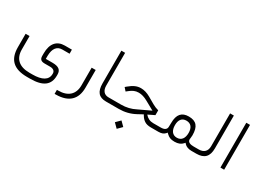

<svg xmlns="http://www.w3.org/2000/svg" viewBox="-37 -1350 3103 2306"><g transform="rotate(30 1514.5 -196.5)"><path d="M369.1 -92.8C369.1 -46.4 390.6 -26.9 439.9 -26.9H517.1C558.1 -26.9 585.4 -7.8 585.4 27.3V33.2C585.4 119.1 509.3 160.2 378.4 160.2H337.4C195.3 160.2 118.2 92.3 118.2 -36.6V-222.2H63.5V-36.6C63.5 135.7 151.9 218.3 337.4 218.3H378.4C558.1 218.3 640.1 155.3 640.1 24.4V10.3C640.1 -52.7 603.5 -82.5 517.1 -82.5H439H424.3V-97.2V-127.9C426.3 -224.1 465.3 -278.8 539.6 -278.8H640.6L640.1 -335H542C434.1 -335 369.1 -265.1 369.1 -127.9Z M725.6 172.9V229L746.1 228.5C919.9 227.1 1009.8 139.6 1009.8 -20V-266.6L954.1 -266.1V-20C954.1 103.5 877.9 172.9 745.1 172.9Z M1327.6 0C1336.9 0 1340.3 -13.7 1340.3 -27.3V-32.7C1340.3 -49.8 1335.9 -58.6 1327.6 -58.6H1307.1C1246.6 -58.6 1212.9 -99.1 1212.9 -168V-621.6H1161.1V-168.5C1161.1 -52.7 1206.5 0 1305.7 0Z M1581.1 219.7 1639.2 161.6 1581.1 103.5 1522.9 161.6ZM1985.8 0C1995.1 0 1998.5 -13.7 1998.5 -27.3V-32.7C1998.5 -49.8 1994.1 -58.6 1985.8 -58.6H1927.2C1881.8 -58.6 1844.2 -76.7 1814 -112.3C1825.2 -118.2 1841.3 -126.5 1863.3 -136.7C1885.3 -147 1897.9 -153.3 1902.3 -155.3V-222.2C1872.6 -230 1844.2 -241.7 1816.9 -257.3L1724.6 -310.5C1679.2 -336.4 1635.3 -349.6 1592.3 -349.6C1536.1 -349.6 1490.2 -328.1 1431.2 -278.8L1413.1 -263.2L1449.7 -221.7L1473.6 -240.7C1513.2 -272.9 1548.3 -289.6 1595.2 -289.6C1634.3 -289.6 1675.8 -277.3 1720.2 -252.4L1844.2 -184.1L1676.3 -105C1617.2 -74.2 1552.2 -58.6 1481.4 -58.6H1322.8C1314.5 -58.6 1310.5 -49.8 1310.5 -32.7V-27.3C1310.5 -9.3 1314.9 0 1323.2 0H1482.4C1563.5 0 1638.2 -18.6 1706.1 -55.7L1776.4 -93.8L1783.7 -82C1799.8 -55.2 1814.5 -38.6 1837.4 -22.9C1860.4 -7.3 1890.1 0 1928.7 0Z M2503.9 0C2512.2 0 2516.6 -12.2 2516.6 -27.3V-32.7C2516.6 -49.8 2512.2 -58.6 2503.9 -58.6H2487.8C2448.2 -58.6 2403.3 -67.9 2403.3 -107.9C2403.3 -116.7 2408.7 -150.4 2408.7 -167.5C2408.7 -290.5 2362.3 -342.3 2258.8 -342.3C2162.6 -342.3 2112.8 -288.1 2112.8 -168.5C2112.8 -145.5 2112.3 -126.5 2111.3 -111.3C2108.9 -76.2 2081.5 -58.6 2030.3 -58.6H1981.4C1973.1 -58.6 1969.2 -49.8 1969.2 -32.7V-27.3C1969.2 -9.3 1973.6 0 1981.9 0H2031.2C2076.2 0 2104 -11.2 2125 -35.2L2135.3 -47.4L2146.5 -36.1C2162.1 -21 2178.2 -9.8 2194.3 -3.4C2210.4 3.4 2231.9 6.8 2258.8 6.8C2308.6 6.8 2345.7 -7.8 2370.6 -36.6L2381.8 -49.3L2393.1 -36.1C2412.1 -14.2 2449.7 0 2488.8 0ZM2354.5 -169.4C2354.5 -93.8 2320.8 -48.8 2259.8 -48.8C2198.7 -48.8 2165 -93.8 2165 -169.4C2165 -242.2 2197.3 -284.7 2259.3 -284.7C2321.8 -284.7 2354.5 -242.2 2354.5 -169.4Z M2499.5 -58.6C2491.2 -58.6 2487.3 -49.8 2487.3 -32.7V-27.3C2487.3 -9.3 2491.7 0 2500 0H2558.6C2668.5 0 2720.7 -53.7 2720.7 -167V-622.1H2668.5V-166.5C2668.5 -97.7 2628.9 -58.6 2559.1 -58.6Z M2893.1 -0.5H2944.8V-622.1H2893.1Z"/></g></svg>

Font: Shabnam Thin
Style: Regular
Weight: 100
Foundry: DejaVu fonts team - Redesigned by Saber Rastikerdar - Based on Vazir font
Version: Version 5.0.1